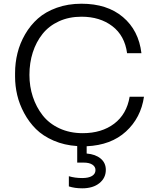

<svg xmlns="http://www.w3.org/2000/svg" viewBox="-20 -769 834 1032"><path d="M421.9 243.2Q381.8 243.2 350.1 232.9V178.2Q383.3 188 421.9 188Q456.1 188 474.6 176.8Q493.2 165.5 493.2 145Q493.2 127 476.6 116Q460 105 430.2 105H395V16.1Q325.7 11.7 268.3 -13.2Q210.9 -38.1 173.3 -75.4Q135.7 -112.8 109.9 -160.9Q84 -209 72.5 -258.1Q61 -307.1 61 -356.9V-376Q61 -431.2 74 -483.6Q86.9 -536.1 115 -584.7Q143.1 -633.3 183.8 -669.4Q224.6 -705.6 284.9 -727.3Q345.2 -749 418 -749Q556.2 -749 640.9 -677.2Q725.6 -605.5 740.2 -482.9H663.1Q650.4 -577.6 583.7 -628.4Q517.1 -679.2 418 -679.2Q350.6 -679.2 296.9 -654.5Q243.2 -629.9 208.7 -586.7Q174.3 -543.5 156.2 -487.3Q138.2 -431.2 138.2 -366.2Q138.2 -304.2 156.5 -248.8Q174.8 -193.4 209.2 -149.2Q243.7 -105 299.3 -79.1Q355 -53.2 424.8 -53.2Q526.4 -53.2 593.8 -104.2Q661.1 -155.3 676.8 -249H753.9Q737.3 -135.7 657.2 -62.3Q577.1 11.2 445.8 17.1V56.2Q493.2 60.1 521 83.3Q548.8 106.4 548.8 144Q548.8 187.5 514.4 215.3Q480 243.2 421.9 243.2Z"/></svg>

Font: Sora Light
Style: Regular
Weight: 300
Designer: Jonathan Barnbrook, Julián Moncada
Foundry: Barnbrook Fonts
Version: Version 2.000